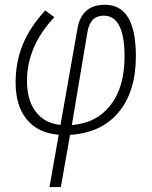

<svg xmlns="http://www.w3.org/2000/svg" viewBox="-20 -547 626 792"><path d="M231 224.6H184.1L222.2 8.8Q136.2 2 90.3 -54.4Q44.4 -110.8 44.4 -207Q44.4 -291.5 74.2 -363.8Q104 -436 166.5 -503.9L204.1 -476.1Q91.3 -356 91.3 -213.4Q91.3 -133.8 127.4 -86.2Q163.6 -38.6 229.5 -31.7L299.8 -430.2Q316.9 -527.3 413.1 -527.3Q540.5 -527.3 540.5 -315.4Q540.5 -168.9 469 -83.7Q397.5 1.5 269 9.3ZM276.4 -31.2Q378.4 -39.1 436 -113.3Q493.7 -187.5 493.7 -314Q493.7 -482.4 407.7 -482.4Q352.1 -482.4 340.8 -415.5Z"/></svg>

Font: Cascadia Code NF ExtraLight
Style: Italic
Weight: 200
Italic angle: -10°
Monospace: yes
Designer: Aaron Bell
Foundry: Saja Typeworks
Version: Version 2404.023; ttfautohint (v1.8.4)